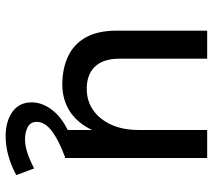

<svg xmlns="http://www.w3.org/2000/svg" viewBox="-56 -476 737 664"><g transform="rotate(90 312.0 -143.5)"><path d="M85.5 0ZM429 -93.5Q406.5 -47 370.5 -21Q328 9 271.5 9Q217.5 9 175.2 -10.5Q133 -30 109.2 -71.5Q85.5 -113 85.5 -179.5V-492H182.5V-188Q182.5 -132.5 209.8 -104Q237 -75.5 286.5 -75.5Q328.5 -75.5 360.2 -97.5Q392 -119.5 410.5 -159.8Q429 -200 429 -255V-492H526V0H429ZM585 168Q553 186 518.2 195.5Q483.5 205 451 205Q399 205 366.2 181.5Q333.5 158 333.5 115Q333.5 76 363.2 39.8Q393 3.5 452 -19.5L520.5 0.5Q465 21 433 45Q401 69 401 97.5Q401 119 418.8 128.5Q436.5 138 460 138Q483 138 507 130.2Q531 122.5 562 106.5Z"/></g></svg>

Font: Betinya Sans Medium
Style: Regular
Weight: 500
Designer: Jonathan Pinhorn
Version: Version 2.001;December 9, 2019;FontCreator 12.0.0.2547 64-bi